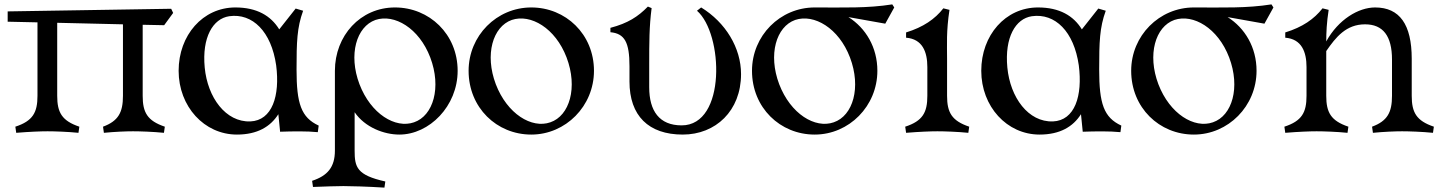

<svg xmlns="http://www.w3.org/2000/svg" viewBox="-20 -599 6592 876"><path d="M450 -21 454 7C505 2 555 0 587 0C619 0 679 2 728 7L732 -21C652 -48 631 -86 631 -162V-486L729 -484L770 -540L761 -559L15 -547V-500L151 -497V-162C151 -86 130 -47 50 -21L54 7C115 2 165 0 197 0C229 0 289 2 338 7L342 -21C262 -48 241 -86 241 -162V-495L541 -488V-162C541 -86 520 -47 450 -21Z M1430 4 1434 -26C1354 -63 1333 -126 1333 -282C1333 -408 1335 -473 1363 -550L1329 -560L1254 -465C1216 -527 1152 -565 1054 -565C905 -565 795 -438 795 -276C795 -113 912 15 1061 15C1154 15 1214 -21 1250 -78L1258 2C1316 0 1381 -1 1430 4ZM1240 -301C1258 -162 1222 -49 1122 -45C1010 -41 927 -154 914 -291C901 -428 951 -514 1026 -525C1132 -540 1218 -455 1240 -301Z M1802 15C1939 15 2068 -115 2068 -276C2068 -443 1939 -565 1782 -565C1624 -565 1508 -436 1508 -276V88C1508 164 1474 203 1404 226L1408 254C1459 252 1515 250 1547 250C1579 250 1655 252 1734 257L1738 229C1608 200 1598 164 1598 88V-87C1645 -18 1732 15 1802 15ZM1869 -41C1784 -11 1672 -79 1620 -215C1569 -350 1606 -477 1693 -508C1779 -537 1892 -471 1943 -337C1995 -200 1957 -71 1869 -41Z M2404 15C2561 15 2690 -115 2690 -276C2690 -443 2561 -565 2404 -565C2246 -565 2118 -436 2118 -276C2118 -108 2246 15 2404 15ZM2491 -41C2406 -11 2294 -79 2242 -215C2191 -350 2228 -477 2315 -508C2401 -537 2514 -471 2565 -337C2617 -200 2579 -71 2491 -41Z M3095 15C3245 15 3361 -93 3361 -261C3361 -381 3290 -497 3179 -565L3160 -550C3280 -446 3295 -27 3090 -27C2988 -27 2942 -93 2942 -201V-301C2942 -407 2942 -477 2953 -562L2936 -569C2891 -523 2845 -493 2765 -472V-452C2830 -446 2852 -406 2852 -297V-227C2852 -71 2939 15 3095 15Z M3697 15C3854 15 3983 -115 3983 -276C3983 -383 3930 -471 3851 -521L4019 -491L4060 -565L4051 -579C3938 -561 3828 -565 3697 -565C3539 -565 3411 -436 3411 -276C3411 -108 3539 15 3697 15ZM3784 -41C3699 -11 3587 -79 3535 -215C3484 -350 3521 -477 3608 -508C3694 -537 3807 -471 3858 -337C3910 -200 3872 -71 3784 -41Z M4110 -21 4114 7C4175 2 4225 0 4257 0C4289 0 4349 2 4398 7L4402 -21C4322 -48 4301 -86 4301 -162V-330C4301 -396 4297 -456 4312 -554L4284 -561C4246 -512 4192 -475 4114 -451V-427C4189 -421 4211 -362 4211 -293V-162C4211 -86 4190 -47 4110 -21Z M5092 4 5096 -26C5016 -63 4995 -126 4995 -282C4995 -408 4997 -473 5025 -550L4991 -560L4916 -465C4878 -527 4814 -565 4716 -565C4567 -565 4457 -438 4457 -276C4457 -113 4574 15 4723 15C4816 15 4876 -21 4912 -78L4920 2C4978 0 5043 -1 5092 4ZM4902 -301C4920 -162 4884 -49 4784 -45C4672 -41 4589 -154 4576 -291C4563 -428 4613 -514 4688 -525C4794 -540 4880 -455 4902 -301Z M5427 15C5584 15 5713 -115 5713 -276C5713 -383 5660 -471 5581 -521L5749 -491L5790 -565L5781 -579C5668 -561 5558 -565 5427 -565C5269 -565 5141 -436 5141 -276C5141 -108 5269 15 5427 15ZM5514 -41C5429 -11 5317 -79 5265 -215C5214 -350 5251 -477 5338 -508C5424 -537 5537 -471 5588 -337C5640 -200 5602 -71 5514 -41Z M6240 -21 6244 7C6295 2 6345 0 6377 0C6409 0 6469 2 6518 7L6522 -21C6442 -48 6421 -86 6421 -162V-331C6421 -487 6366 -565 6254 -565C6178 -565 6086 -510 6031 -410C6031 -451 6033 -496 6042 -554L6014 -561C5976 -512 5922 -475 5844 -451V-427C5919 -421 5941 -362 5941 -293V-162C5941 -86 5920 -47 5840 -21L5844 7C5905 2 5955 0 5987 0C6019 0 6079 2 6128 7L6132 -21C6052 -48 6031 -86 6031 -162V-330V-366C6075 -430 6122 -488 6208 -488C6290 -488 6331 -435 6331 -327V-162C6331 -86 6310 -47 6240 -21Z"/></svg>

Font: Basteleur Moonlight
Style: Regular
Weight: 300
Designer: Keussel
Foundry: Keussel Studio
Version: Version 1.300;Glyphs 3.2 (3192)